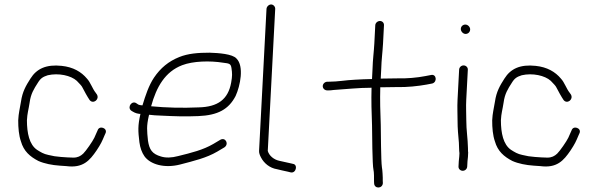

<svg xmlns="http://www.w3.org/2000/svg" viewBox="-20 -760 2658 860"><path d="M414.6 -336 409 -344C393.7 -363 385.6 -390.9 369.4 -408C344.2 -438.2 307.9 -459.6 256.4 -465C187.7 -472.3 144.4 -452.9 116.4 -408C96.1 -376.1 80.5 -349.8 74 -305C68.4 -269.4 63.4 -256.1 61.6 -221C61.4 -187.8 64.6 -152.5 73.7 -127C86.1 -82.7 114.5 -58.3 152 -39C178.6 -27.1 213.5 -20.3 247.9 -18L276.8 -16C351.5 -6 381.6 -40.7 412.5 -86C432 -115.5 436.9 -126.3 448 -153L452.5 -163C463.6 -186 424.5 -200.2 417.2 -176L412.7 -166C409.7 -159.3 406.3 -151.7 402.5 -143C395 -127.1 364.9 -83.5 352.8 -72C341 -60.8 328 -54 308.8 -54C299.5 -54 290.5 -54.3 281.9 -55L253 -57C231.7 -58.5 215.9 -61.1 196.5 -66C175.2 -70.3 161.7 -78.8 145.7 -89C111.1 -112.9 100.8 -163.8 100.6 -221C102.3 -253.9 107.5 -266.2 112.8 -301C117.8 -339.6 131.9 -361.8 149.4 -389C162.4 -410.4 173.1 -416.1 194.2 -423C242.6 -434 297.9 -421.8 323.9 -398C332.4 -389 332.4 -389 340 -381C344.4 -376.3 347.5 -372 349.3 -368C357.3 -352.2 372.1 -325.3 381.4 -312C396.7 -292.3 426.3 -313.5 414.6 -336Z M656.9 -284C680.9 -371.4 719.7 -438.7 796 -468C844.2 -486.5 920.1 -488.8 980.1 -479C1007 -475.8 1013.9 -474.7 1016.8 -455C1020.4 -430.7 1020.7 -419.7 1015.4 -390C1001.7 -314.7 955.8 -281 869.6 -279C797 -275.7 724.4 -277.5 656.9 -284ZM647.9 -246C662.5 -244 681.4 -242.7 704.7 -242C760.4 -239.2 809.8 -237.4 868.6 -240C955.6 -243.6 1004.3 -270.1 1035.3 -330C1056.2 -375.4 1074.2 -463.8 1039.1 -498C1021.4 -518.2 959.8 -522.8 918.5 -524C866.6 -524 822.2 -520.3 782.9 -504.5C735.5 -485.5 699 -455.7 669.6 -412C646.5 -377.3 631.7 -333 618.1 -288C614.8 -288.7 611.8 -289 609.1 -289C600 -290.3 597 -293 591.6 -297C571.4 -312 548.8 -280.7 566.9 -265C577.7 -258 587.6 -251.8 604.1 -250H609.1C596.8 -195.9 598.4 -173.8 604.4 -123C607.8 -97.7 615.4 -76.7 627.1 -60C653.1 -23.7 716.1 -5.1 786.2 -23C849.2 -39.5 904.9 -52.6 953.2 -81L985.2 -100C1006.9 -114.9 990.1 -146.8 967 -134L935 -115C889.2 -88.4 838.2 -75.8 778.2 -61C748.4 -53 722.7 -52.3 701.1 -59C661.6 -70.6 649.1 -89.2 642.8 -130C638.2 -176.7 635.7 -193 646.7 -242C646.7 -242.7 647.1 -244 647.9 -246Z M1173.7 -720 1140.4 -84C1140 -76 1142.8 -66.3 1148.9 -55C1162.1 -29.2 1188.1 -7.1 1221.1 -2C1235.7 0.9 1254.4 6.6 1269.5 9L1281.4 12C1305.9 18.2 1315.7 -22.6 1292.4 -26L1279.5 -29C1264.9 -31.5 1244.9 -37.3 1230.1 -40C1206.9 -45.2 1185.6 -62 1179.4 -84L1212.7 -720C1213.3 -730.3 1204.4 -740 1194.3 -740C1184.1 -740 1174.3 -730.3 1173.7 -720Z M1444.6 -355H1451.6C1457.6 -355 1465.3 -355.7 1474.7 -357C1529.6 -360.4 1583.9 -367 1644.2 -367C1642.6 -309.2 1644.2 -253.9 1646.4 -198C1646.9 -168 1647.5 -21.1 1652.9 1C1655.4 7.9 1655.7 43.6 1655.3 52L1655.8 62C1657.5 86.6 1693.5 85.7 1694.9 60L1694.4 50C1695.1 36.6 1693 -1 1690.6 -11C1686.4 -39.2 1686.1 -170.7 1685.5 -201C1683.4 -256.9 1681.7 -311 1683.3 -369H1688.3C1711.7 -369.7 1734.7 -370 1757.4 -370C1801.8 -368.7 1853.2 -374.3 1890 -381L1916.2 -386C1940 -392.7 1934.9 -430.1 1910.2 -424L1884 -419C1849.8 -412.2 1801.2 -407.7 1759.4 -409C1736.1 -409 1712.4 -408.7 1688.4 -408H1685.4C1686.5 -430 1686.5 -430 1687.6 -451C1688.8 -494.5 1693.5 -525.6 1695.6 -564L1699.9 -647C1700.5 -657.6 1692.5 -666 1681.9 -666C1671.3 -666 1661.5 -657.6 1660.9 -647L1656.6 -564C1654.5 -525.4 1649.8 -494.8 1648.6 -451C1647.5 -429 1647.5 -429 1646.3 -406C1622.5 -406 1590.9 -403.9 1570.1 -403C1528.5 -401.2 1493.7 -394 1453.6 -394H1446.6C1436.1 -394 1426.2 -385.6 1425.7 -375C1425.1 -364.4 1434 -355 1446.6 -355Z M2036.5 -448 2029.4 -313C2027.7 -279.8 2029.5 -248.4 2029.5 -219C2029.4 -184 2032.5 -154.6 2035.4 -121.5C2036.5 -108.4 2035.9 -84 2037.9 -74C2037.6 -69 2037.6 -69 2037.1 -59C2036 -51.7 2035.3 -44.7 2035 -38L2033.7 -14C2033.2 -3.4 2042.2 5 2052.7 5C2063.3 5 2072.2 -3.4 2072.7 -14L2074 -38C2074.3 -44 2075 -50.3 2076 -57C2076.6 -69 2076.6 -69 2077 -77C2076.4 -77.7 2076.1 -84.3 2076.1 -97C2075.3 -140.1 2068.5 -177 2068.6 -222C2068.6 -250 2066.7 -281.2 2068.4 -313L2075.5 -448C2076 -458.6 2067 -467 2056.5 -467C2045.9 -467 2037 -458.6 2036.5 -448ZM2044.1 -631C2043.5 -619.9 2053.8 -608 2065.4 -608C2076.6 -608 2085.3 -616.2 2085.9 -627.5C2086.5 -638.8 2075.8 -650 2064.6 -650C2053.6 -650 2044.6 -641.9 2044.1 -631Z M2537.6 -336 2532 -344C2516.7 -363 2508.6 -390.9 2492.4 -408C2467.2 -438.2 2430.9 -459.6 2379.4 -465C2310.7 -472.3 2267.4 -452.9 2239.4 -408C2219.1 -376.1 2203.5 -349.8 2197 -305C2191.4 -269.4 2186.4 -256.1 2184.6 -221C2184.4 -187.8 2187.6 -152.5 2196.7 -127C2209.1 -82.7 2237.5 -58.3 2275 -39C2301.6 -27.1 2336.5 -20.3 2370.9 -18L2399.8 -16C2474.5 -6 2504.6 -40.7 2535.5 -86C2555 -115.5 2559.9 -126.3 2571 -153L2575.5 -163C2586.6 -186 2547.5 -200.2 2540.2 -176L2535.7 -166C2532.7 -159.3 2529.3 -151.7 2525.5 -143C2518 -127.1 2487.9 -83.5 2475.8 -72C2464 -60.8 2451 -54 2431.8 -54C2422.5 -54 2413.5 -54.3 2404.9 -55L2376 -57C2354.7 -58.5 2338.9 -61.1 2319.5 -66C2298.2 -70.3 2284.7 -78.8 2268.7 -89C2234.1 -112.9 2223.8 -163.8 2223.6 -221C2225.3 -253.9 2230.5 -266.2 2235.8 -301C2240.8 -339.6 2254.9 -361.8 2272.4 -389C2285.4 -410.4 2296.1 -416.1 2317.2 -423C2365.6 -434 2420.9 -421.8 2446.9 -398C2455.4 -389 2455.4 -389 2463 -381C2467.4 -376.3 2470.5 -372 2472.3 -368C2480.3 -352.2 2495.1 -325.3 2504.4 -312C2519.7 -292.3 2549.3 -313.5 2537.6 -336Z"/></svg>

Font: Just Breathe
Style: Obl1
Weight: 400
Foundry: Cannot Into Space Fonts
Version: Version 0.72